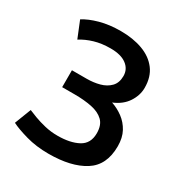

<svg xmlns="http://www.w3.org/2000/svg" viewBox="-168 -834 924 973"><g transform="rotate(30 293.5 -347.0)"><path d="M252 14Q180 14 120 -3Q60 -20 27 -37L64 -133Q80 -126 108 -115.5Q136 -105 171.5 -96.5Q207 -88 246 -88Q320 -88 366.5 -113Q413 -138 413 -198Q413 -246 387.5 -270.5Q362 -295 317.5 -304Q273 -313 218 -313H144V-412H230Q270 -412 305 -421.5Q340 -431 362.5 -454Q385 -477 385 -517Q385 -557 352.5 -581.5Q320 -606 259 -606Q207 -606 165 -593.5Q123 -581 90 -560L51 -656Q85 -678 139 -693Q193 -708 260 -708Q332 -708 388 -687.5Q444 -667 476 -625Q508 -583 508 -519Q508 -475 481.5 -434.5Q455 -394 402 -372Q438 -360 469 -337Q500 -314 519 -279Q538 -244 538 -194Q538 -83 461 -34.5Q384 14 252 14Z"/></g></svg>

Font: Ubuntu Sans SemiBold
Style: Regular
Weight: 600
Designer: Dalton Maag Ltd
Foundry: Dalton Maag Ltd
Version: Version 1.006; ttfautohint (v1.8.4.7-5d5b)